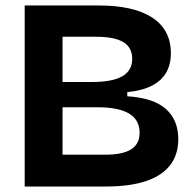

<svg xmlns="http://www.w3.org/2000/svg" viewBox="-20 -680 713 700"><path d="M70 0V-660H342Q402 -660 450 -649.5Q498 -639 532.5 -617.5Q567 -596 585 -563Q603 -530 603 -485Q603 -446 586.5 -416.5Q570 -387 535.5 -368.5Q501 -350 444 -344V-329Q540 -323 585 -282.5Q630 -242 630 -173Q630 -116 600 -77.5Q570 -39 511.5 -19.5Q453 0 366 0ZM208 -116H364Q427 -116 458 -135.5Q489 -155 489 -196Q489 -243 450.5 -266Q412 -289 334 -289H208ZM208 -381H314Q390 -381 426 -402Q462 -423 462 -465Q462 -507 429.5 -526.5Q397 -546 330 -546H208Z"/></svg>

Font: Bricolage Grotesque 24pt
Style: Bold
Weight: 700
Designer: Mathieu Triay
Foundry: Atelier Triay
Version: Version 1.001;gftools[0.9.33.dev8+g029e19f]